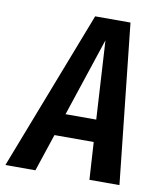

<svg xmlns="http://www.w3.org/2000/svg" viewBox="-118 -755 687 819"><g transform="rotate(10 225.5 -345.5)"><path d="M325 0 315 -162H145L91 0H-39L228 -691H381L455 0ZM176 -258H309L289 -598Z"/></g></svg>

Font: Fira Sans Extra Condensed Medium
Style: Italic
Weight: 500
Width: 3
Italic angle: -8°
Designer: Carrois Corporate & Edenspiekermann AG
Foundry: Carrois Corporate GbR & Edenspiekermann AG
Version: Version 4.203